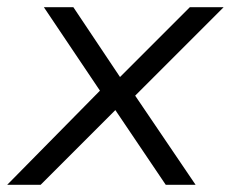

<svg xmlns="http://www.w3.org/2000/svg" viewBox="-24 -514 648 534"><path d="M-4 0 266 -274 272 -235 98 -494H180L311 -298H308L504 -494H598L341 -237L337 -270L520 0H437L296 -209H298L89 0Z"/></svg>

Font: Nunito Sans 7pt SemiExpanded Light
Style: Italic
Weight: 300
Width: 6
Italic angle: -9°
Designer: Vernon Adams
Foundry: Vernon Adams
Version: Version 3.101;gftools[0.9.27]